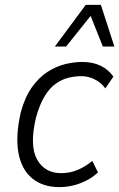

<svg xmlns="http://www.w3.org/2000/svg" viewBox="-20 -756 487 784"><path d="M222 8Q154 8 110.5 -28.5Q67 -65 55 -133.5Q43 -202 65 -298Q82 -360 110.5 -400Q139 -440 174 -462.5Q209 -485 245.5 -494Q282 -503 316 -503Q359 -503 391 -487.5Q423 -472 443 -443L410 -395Q393 -419 366.5 -432Q340 -445 312 -445Q286 -445 259.5 -438.5Q233 -432 208 -414.5Q183 -397 162.5 -363.5Q142 -330 127 -276Q100 -162 131 -105.5Q162 -49 230 -49Q267 -49 299 -63Q331 -77 357 -99L380 -52Q360 -33 334 -19.5Q308 -6 280 1Q252 8 222 8ZM204 -566 330 -736H392L447 -566H400L350 -691L250 -566Z"/></svg>

Font: Nunito Sans 7pt Condensed Light
Style: Italic
Weight: 300
Width: 3
Italic angle: -9°
Designer: Vernon Adams
Foundry: Vernon Adams
Version: Version 3.101;gftools[0.9.27]